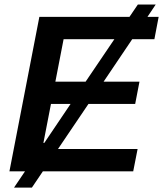

<svg xmlns="http://www.w3.org/2000/svg" viewBox="-20 -763 727 855"><path d="M170.9 0 122.1 72.3H42.5L91.3 0H22L155.3 -688H556.6L593.8 -742.7H673.3L636.7 -688H686.5L667.5 -588.4H568.8L441.4 -399.4H601.1L582 -300.3H374L238.3 -99.6H592.8L573.2 0ZM226.6 -399.4H361.3L489.3 -588.4H263.2ZM173.3 -126.5H177.2L294.4 -300.3H207Z"/></svg>

Font: Arimo SemiBold
Style: Italic
Weight: 600
Italic angle: -12°
Version: Version 1.33